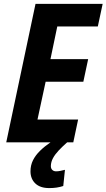

<svg xmlns="http://www.w3.org/2000/svg" viewBox="-20 -734 549 990"><path d="M12.2 0 163.1 -713.9H509.3L484.4 -597.7H275.4L240.2 -429.2H434.6L409.7 -312.5H215.3L173.3 -117.7H382.8L357.9 0ZM233.9 235.8Q187 235.8 162.1 211.9Q137.2 188 137.2 149.4Q137.2 118.2 150.1 92.3Q163.1 66.4 186.3 43.7Q209.5 21 240.2 0H326.2Q301.3 22 282.5 42Q263.7 62 253.2 81.5Q242.7 101.1 242.2 122.1Q242.2 135.3 249.8 142.3Q257.3 149.4 269 149.4Q280.3 149.4 291.5 147Q302.7 144.5 314.9 141.6L306.2 225.1Q289.6 230.5 272 233.2Q254.4 235.8 233.9 235.8Z"/></svg>

Font: Open Sans SemiCondensed
Style: Bold Italic
Weight: 700
Width: 4
Italic angle: -12°
Designer: Monotype Design Team
Foundry: Monotype Imaging Inc.
Version: Version 3.003